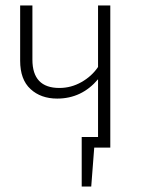

<svg xmlns="http://www.w3.org/2000/svg" viewBox="-20 -542 523 705"><path d="M385 -522V0H326L315 143H280V-39H340V-251Q280 -180 190 -180Q130 -180 92 -215Q54 -250 54 -319V-522H99V-323Q99 -219 198 -219Q241 -219 279 -240.5Q317 -262 340 -296V-522Z"/></svg>

Font: Fira Sans Condensed ExtraLight
Style: Regular
Weight: 275
Width: 3
Designer: Carrois Corporate & Edenspiekermann AG
Foundry: Carrois Corporate GbR & Edenspiekermann AG
Version: Version 4.203